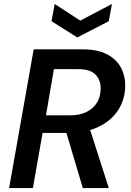

<svg xmlns="http://www.w3.org/2000/svg" viewBox="-20 -949 660 969"><path d="M26 0 150 -700H398Q473 -700 521 -674.5Q569 -649 591 -606.5Q613 -564 612 -513Q610 -442 573.5 -389Q537 -336 473 -307Q409 -278 324 -278H195L146 0ZM398 0 306 -309H430L529 0ZM212 -367H335Q404 -367 445.5 -403Q487 -439 488 -502Q489 -544 462.5 -572Q436 -600 375 -600H252ZM545 -929 529 -842 370 -760 240 -842 256 -929 385 -845Z"/></svg>

Font: DM Sans 18pt SemiBold
Style: Italic
Weight: 600
Italic angle: -10°
Designer: Colophon Foundry, Jonny Pinhorn
Foundry: Colophon Foundry
Version: Version 4.004;gftools[0.9.30]